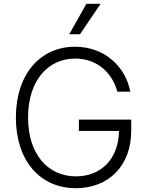

<svg xmlns="http://www.w3.org/2000/svg" viewBox="-20 -984 781 1014"><path d="M599.8 -500H668C644.5 -628.2 535.5 -737.2 376.4 -737.2C192.1 -737.2 63.9 -591.6 63.9 -363.6C63.9 -136 190.7 9.9 381 9.9C551.1 9.9 672.9 -106.2 672.9 -292.6V-352.3H396.7V-292.6H608.3C606.5 -143.8 513.1 -52.6 381 -52.6C234 -52.6 128.2 -168.3 128.2 -363.6C128.2 -559.7 234.7 -674.7 376.4 -674.7C496.4 -674.7 573.5 -596.6 599.8 -500ZM345.5 -802.9H402.3L511.4 -964.1H436.4Z"/></svg>

Font: Karasuma Gothic
Style: Light
Weight: 300
Designer: Rasmus Andersson / Ryoko Nishizuka
Foundry: rsms
Version: Version 1.00